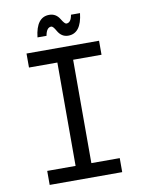

<svg xmlns="http://www.w3.org/2000/svg" viewBox="-99 -987 783 1054"><g transform="rotate(-10 293.0 -460.0)"><path d="M165.5 -809.1Q177.7 -919.9 250 -919.9Q287.6 -919.9 308.1 -885.7Q325.7 -856.4 335 -856.4Q361.3 -856.4 368.2 -899.9H418.5Q406.2 -789.1 334 -789.1Q296.4 -789.1 275.4 -826.7Q259.8 -854.5 250 -854.5Q223.6 -854.5 215.8 -809.1ZM90.8 0V-78.1H249V-654.3H90.8V-732.4H495.1V-654.3H336.9V-78.1H495.1V0Z"/></g></svg>

Font: Consola Mono
Style: Book
Weight: 400
Monospace: yes
Version: Version 2.001